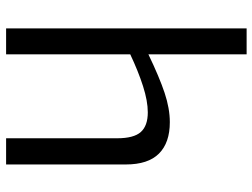

<svg xmlns="http://www.w3.org/2000/svg" viewBox="-122 -726 848 645"><g transform="rotate(90 302.5 -404.0)"><path d="M76 -808H163V-478Q240 -515 292.5 -532.5Q345 -550 391 -550Q460 -550 496.5 -513.5Q533 -477 533 -402V0H445V-373Q445 -429 424 -452.5Q403 -476 358 -476Q320 -476 270 -460Q220 -444 163 -417V0H76Z"/></g></svg>

Font: Encode Sans
Style: Regular
Weight: 400
Designer: Pablo Impallari, Andres Torresi
Foundry: Pablo Impallari, Andres Torresi
Version: Version 1.000; ttfautohint (v1.00) -l 8 -r 50 -G 200 -x 14 -